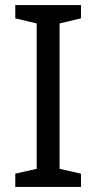

<svg xmlns="http://www.w3.org/2000/svg" viewBox="-20 -734 379 754"><path d="M298 0H40V-52L124 -71V-642L40 -662V-714H298V-662L214 -642V-71L298 -52Z"/></svg>

Font: Noto Sans Cham
Style: Regular
Weight: 400
Designer: Monotype Design Team
Foundry: Monotype Imaging Inc.
Version: Version 2.002